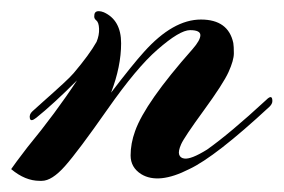

<svg xmlns="http://www.w3.org/2000/svg" viewBox="-77 -312 508 344"><path d="M268 -224Q282 -240 282 -249Q282 -258 263.5 -258Q245 -258 205 -223Q168 -191 115.5 -116Q63 -41 39.5 -14.5Q16 12 -2 12Q-4 12 -6 12Q-32 12 -57 -9Q-51 -18 -28 -48Q23 -110 61 -168Q18 -125 -12 -101Q-22 -93 -23.5 -100Q-25 -107 -19 -112.5Q-13 -118 1 -130.5Q15 -143 19.5 -147Q24 -151 36.5 -162.5Q49 -174 55 -181Q83 -214 96 -237Q101 -249 100.5 -260.5Q100 -272 95.5 -275.5Q91 -279 92 -284Q92 -292 100 -292Q104 -292 109 -290Q140 -276 140 -234.5Q140 -193 122 -146Q161 -197 181 -219Q233 -277 283 -277Q332 -277 341 -235Q342 -229 342 -216.5Q342 -204 332.5 -183Q323 -162 288 -114Q253 -66 247.5 -53.5Q242 -41 244 -35Q246 -29 253 -28Q265 -26 294 -44Q335 -73 400 -133Q411 -144 411 -131Q411 -126 406 -121Q309 -31 262 -9Q207 19 176 0Q157 -12 157 -33.5Q157 -55 165 -77Q183 -128 268 -224Z"/></svg>

Font: Arizonia
Style: Regular
Weight: 400
Designer: Robert E. Leuschke
Foundry: Robert E. Leuschke
Version: Version 1.003